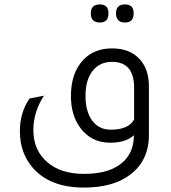

<svg xmlns="http://www.w3.org/2000/svg" viewBox="-20 -659 774 869"><path d="M432 -557Q391 -557 391 -599Q391 -639 432 -639Q471 -639 471 -599Q471 -557 432 -557ZM546 -557Q505 -557 505 -599Q505 -639 546 -639Q585 -639 585 -599Q585 -557 546 -557ZM654 -49Q654 67 570 131Q493 190 360 190Q206 190 128 100Q70 33 70 -65Q70 -151 114 -213L179 -226Q131 -153 131 -70Q131 21 194 75Q255 128 360 128Q480 128 538 73Q586 28 586 -47Q549 -13 479 -13Q393 -13 343 -81Q301 -138 301 -224Q301 -329 357 -388Q406 -440 487 -440Q570 -440 615 -388Q654 -343 654 -268ZM587 -262Q587 -379 487 -379Q431 -379 399 -338Q367 -297 367 -225Q367 -154 397.5 -113Q428 -72 481 -72Q562 -72 587 -118Z"/></svg>

Font: Tajawal
Style: Regular
Weight: 400
Designer: Boutros Fonts
Foundry: Created by Boutros International 2017
Version: Version 1.700